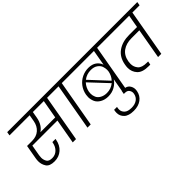

<svg xmlns="http://www.w3.org/2000/svg" viewBox="-5 -1552 2652 2652"><g transform="rotate(-45 1321.0 -225.5)"><path d="M967 -686H826L705 0H641L705 -363H215L187 -203Q183 -179 183 -158Q183 -117 203.5 -81.5Q224 -46 288 -46Q348 -46 389.5 -86Q431 -126 443 -191L445 -202H507L504 -188Q488 -98 427.5 -44.5Q367 9 279 9Q185 9 152 -41Q119 -91 119 -151Q119 -177 124 -207L160 -411H258Q344 -411 398.5 -458.5Q453 -506 468 -588L485 -686H92L101 -740H976ZM762 -686H548L531 -588Q520 -529 492.5 -485Q465 -441 424 -415H714Z M929 0 1050 -686H909L918 -740H1263L1254 -686H1113L992 0Z M1952 -740 1943 -686H1803L1682 0H1620L1658 -215Q1624 -164 1567.5 -132Q1511 -100 1439 -100Q1372 -100 1321.5 -129Q1271 -158 1252 -202.5Q1233 -247 1233 -290Q1233 -313 1237 -337Q1250 -408 1291 -462.5Q1332 -517 1392.5 -546.5Q1453 -576 1520 -576Q1593 -576 1638.5 -543Q1684 -510 1701 -458L1741 -686H1196L1205 -740ZM1524 -531Q1444 -531 1381 -483L1624 -222Q1648 -247 1662.5 -278Q1677 -309 1683 -339Q1686 -356 1686 -373Q1686 -403 1674.5 -439Q1663 -475 1624.5 -503Q1586 -531 1524 -531ZM1294 -337Q1291 -317 1291 -299Q1291 -264 1306.5 -228.5Q1322 -193 1363 -170.5Q1404 -148 1458 -148Q1539 -148 1600 -198L1355 -459Q1307 -407 1294 -337Z M1770 125Q1756 202 1697 245.5Q1638 289 1548 289Q1449 289 1403 245.5Q1357 202 1357 140Q1357 115 1363 86H1420Q1414 110 1414 130Q1414 174 1447.5 206Q1481 238 1556 238Q1619 238 1661.5 208.5Q1704 179 1714 125Q1716 115 1716 105Q1716 77 1697.5 51.5Q1679 26 1634 26H1613L1622 -25H1643Q1715 -25 1744 12Q1773 49 1773 94Q1773 109 1770 125Z M2633 -686H2492L2371 0H2308L2386 -444H2233Q2129 -444 2061 -395Q1993 -346 1976 -249Q1972 -224 1972 -202Q1972 -142 2009.5 -98Q2047 -54 2145 -54H2168L2158 -2H2127Q2007 -2 1956 -57.5Q1905 -113 1905 -191Q1905 -218 1911 -250Q1933 -375 2021.5 -437Q2110 -499 2241 -499H2396L2429 -686H1885L1894 -740H2642Z"/></g></svg>

Font: Fz Poppins Light
Style: Italic
Weight: 300
Italic angle: -10°
Designer: Ninad Kale (Devanagari), Jonny Pinhorn (Latin)
Foundry: Indian Type Foundry
Version: Vit hóa bi Vntype.Com & FontZin.Com